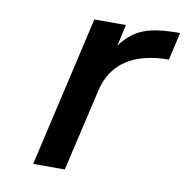

<svg xmlns="http://www.w3.org/2000/svg" viewBox="-63 -567 613 628"><g transform="rotate(10 243.0 -252.5)"><path d="M87 0H192L255 -272C276 -367 351 -413 465 -413L486 -505C377 -505 335 -486 291 -429L307 -500H202Z"/></g></svg>

Font: Perun Medium Italic
Style: Regular
Weight: 500
Italic angle: -12°
Foundry: Copyright (c) Stefan Peev, Context Ltd, 2016
Version: Version 1.026